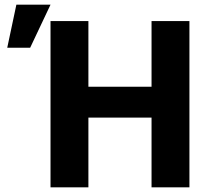

<svg xmlns="http://www.w3.org/2000/svg" viewBox="-20 -801 862 821"><path d="M11 -597H109L196 -781H50ZM196 0H358V-298H628V0H790V-711H628V-430H358V-711H196Z"/></svg>

Font: Asimov Pro
Style: Blk
Weight: 900
Designer: Google
Version: Version 2.000980; 2014